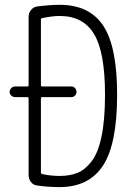

<svg xmlns="http://www.w3.org/2000/svg" viewBox="-20 -760 540 790"><path d="M148.4 -355.5V-48.8Q148.4 -45.9 153.3 -43.9Q188.5 -36.1 225.6 -36.1Q267.6 -36.1 298.8 -48.8Q330.1 -61.5 356.9 -96.2Q383.8 -130.9 397.9 -199.2Q412.1 -267.6 412.1 -370.1Q412.1 -544.9 367.2 -619.6Q322.3 -694.3 225.6 -694.3Q196.3 -694.3 153.3 -685.5Q148.4 -683.6 148.4 -680.7V-409.2Q148.4 -404.3 153.3 -404.3H273.4Q282.2 -404.3 288.6 -397.5Q294.9 -390.6 294.9 -381.8Q294.9 -373 288.6 -366.7Q282.2 -360.4 273.4 -360.4H153.3Q148.4 -360.4 148.4 -355.5ZM42 -360.4Q33.2 -360.4 26.4 -366.7Q19.5 -373 19.5 -381.8Q19.5 -390.6 26.4 -397.5Q33.2 -404.3 42 -404.3H92.8Q97.7 -404.3 97.7 -409.2V-691.4Q97.7 -707 107.9 -719.2Q118.2 -731.4 132.8 -733.4Q185.5 -740.2 225.6 -740.2Q347.7 -740.2 404.8 -654.3Q461.9 -568.4 461.9 -370.1Q461.9 -167 403.8 -78.6Q345.7 9.8 225.6 9.8Q173.8 9.8 130.9 2.9Q116.2 1 106.9 -11.7Q97.7 -24.4 97.7 -39.1V-355.5Q97.7 -360.4 92.8 -360.4Z"/></svg>

Font: Rounded-L Mgen+ 1m light
Style: Regular
Weight: 200
Designer: [Source Han Sans]
Ryoko NISHIZUKA  (kana & ideographs); Paul D. Hunt (Latin, Greek & Cyrillic); Wenlong ZHANG  (bopomofo
Version: Version 1.059.20150602